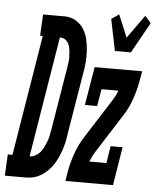

<svg xmlns="http://www.w3.org/2000/svg" viewBox="-109 -815 700 861"><g transform="rotate(5 241.0 -384.5)"><path d="M-55 0 -50 -96H-29L60 -639H48L53 -735H153Q180 -734 201.5 -721Q223 -708 236 -687.5Q249 -667 255 -642Q261 -617 262.5 -591.5Q264 -566 262 -539.5Q260 -513 255 -487L208 -203Q206 -186 202 -169Q198 -152 192 -135Q186 -118 178.5 -101.5Q171 -85 161 -70Q151 -55 137.5 -41.5Q124 -28 108.5 -18.5Q93 -9 76 -4.5Q59 0 42 0ZM48 -96Q61 -96 73.5 -102.5Q86 -109 95 -119.5Q104 -130 110 -142.5Q116 -155 121 -167.5Q126 -180 129 -193Q132 -206 134 -219L181 -503Q183 -517 185 -530.5Q187 -544 186.5 -557.5Q186 -571 184.5 -584.5Q183 -598 178.5 -610Q174 -622 163.5 -630.5Q153 -639 139 -639H137ZM388 -600 359 -742 393 -765 435 -664 510 -769 537 -738 460 -600ZM218 0 223 -33Q230 -77 245 -121Q260 -165 285 -204L396 -378Q403 -389 409 -400.5Q415 -412 419 -424H343L330 -347H275L304 -520H518L512 -487Q505 -443 490.5 -399Q476 -355 451 -316L340 -142Q333 -131 327.5 -119.5Q322 -108 317 -96H394L406 -173H460L432 0Z"/></g></svg>

Font: Iosevka Curly Slab
Style: Bold Italic
Weight: 700
Italic angle: -9°
Monospace: yes
Designer: Belleve Invis
Foundry: Belleve Invis
Version: Version 22.1.2; ttfautohint (v1.8.4)